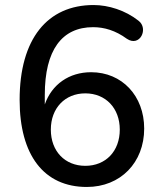

<svg xmlns="http://www.w3.org/2000/svg" viewBox="-20 -734 640 763"><path d="M325 9C459 9 553 -88 553 -223C553 -353 465 -447 342 -447C255 -447 186 -399 158 -319V-357C158 -535 226 -626 350 -626C394 -626 439 -613 484 -580C536 -545 572 -621 530 -652C478 -693 411 -714 352 -714C168 -714 58 -579 58 -337C58 -118 154 9 325 9ZM319 -75C238 -75 182 -133 182 -219C182 -304 238 -363 319 -363C400 -363 456 -304 456 -219C456 -133 400 -75 319 -75Z"/></svg>

Font: Nunito SemiBold
Style: Regular
Weight: 600
Designer: Vernon Adams
Foundry: Vernon Adams
Version: Version 3.602